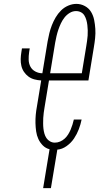

<svg xmlns="http://www.w3.org/2000/svg" viewBox="-20 -763 540 988"><path d="M202 205 235 5Q215 0 200.5 -14.5Q186 -29 177.5 -47.5Q169 -66 166 -87Q163 -108 162.5 -129.5Q162 -151 164 -172.5Q166 -194 170 -215L192 -349Q174 -350 157 -354.5Q140 -359 126.5 -369Q113 -379 103.5 -393Q94 -407 90 -424Q86 -441 86.5 -459Q87 -477 90 -495L93 -514H133L130 -495Q127 -475 127.5 -455.5Q128 -436 136.5 -420Q145 -404 162 -395Q179 -386 198 -386L225 -550Q229 -572 234 -592.5Q239 -613 247 -633.5Q255 -654 266.5 -673.5Q278 -693 294 -709Q310 -725 331 -734Q352 -743 373 -743Q396 -743 416.5 -732Q437 -721 448.5 -702Q460 -683 464.5 -660.5Q469 -638 470.5 -614.5Q472 -591 469.5 -567Q467 -543 463 -520L435 -349H232L209 -209Q207 -196 205 -182.5Q203 -169 202.5 -155.5Q202 -142 202 -128Q202 -114 203.5 -101Q205 -88 208.5 -75.5Q212 -63 219 -52.5Q226 -42 237.5 -35.5Q249 -29 262 -29Q276 -29 289 -34.5Q302 -40 312.5 -49.5Q323 -59 330.5 -71Q338 -83 343.5 -96Q349 -109 353 -122Q357 -135 360 -148H400Q395 -123 385.5 -98Q376 -73 361 -50.5Q346 -28 323 -11.5Q300 5 275 7L242 205ZM401 -386 424 -526Q426 -539 428 -552.5Q430 -566 431 -579.5Q432 -593 431.5 -607Q431 -621 429.5 -634Q428 -647 424.5 -659.5Q421 -672 414.5 -683Q408 -694 396.5 -700Q385 -706 371 -706Q354 -706 338.5 -696.5Q323 -687 312 -673Q301 -659 293.5 -643Q286 -627 280.5 -611Q275 -595 271 -578Q267 -561 264 -544L238 -386Z"/></svg>

Font: Iosevka Curly Slab XLtObl
Style: Regular
Weight: 200
Italic angle: -9°
Monospace: yes
Designer: Belleve Invis
Foundry: Belleve Invis
Version: Version 11.1.0; ttfautohint (v1.8.3)